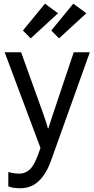

<svg xmlns="http://www.w3.org/2000/svg" viewBox="-20 -793 500 1026"><path d="M24.4 203.1Q38.1 208 53.2 210.4Q68.4 212.9 87.9 212.9Q146.5 212.9 186.8 174.8Q227.1 136.7 251.5 68.4L460 -513.7H374L260.7 -175.8Q254.4 -156.2 248.8 -139.2Q243.2 -122.1 238.8 -107.4H235.8Q231.9 -122.1 226.6 -139.2Q221.2 -156.2 214.4 -175.8L92.8 -513.7H4.9L196.3 -2.4V-2Q168 83.5 142.6 109.1Q117.2 134.8 83 134.8Q68.4 134.8 52.7 132.3Q37.1 129.9 24.4 126ZM102.5 -629.9 144 -587.9 290 -722.2 220.2 -773.4ZM253.9 -629.9 295.4 -587.9 441.4 -722.2 371.6 -773.4Z"/></svg>

Font: Roboto Flex
Style: Regular
Weight: 400
Designer: Berlow after Robertson
Foundry: Google
Version: Version 3.200;gftools[0.9.32]